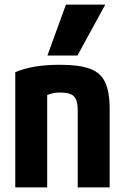

<svg xmlns="http://www.w3.org/2000/svg" viewBox="-20 -810 540 830"><path d="M46 -498Q87 -515 134 -522.5Q181 -530 240 -530Q322 -530 368.5 -513Q415 -496 434.5 -454.5Q454 -413 454 -340V0H316V-332Q316 -362 309 -379Q302 -396 285.5 -403Q269 -410 240 -410Q224 -410 211 -407.5Q198 -405 181 -398Q164 -391 136 -376L184 -462V0H46ZM315 -570H185L265 -790H435Z"/></svg>

Font: M PLUS 1 Code
Style: Bold
Weight: 700
Designer: Coji Morishita
Foundry: UNDERFOREST DESIGN
Version: Version 1.002